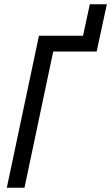

<svg xmlns="http://www.w3.org/2000/svg" viewBox="-20 -882 522 902"><path d="M12 0H95L230 -640H434L482 -862H402L370 -714H163Z"/></svg>

Font: Noto Sans Condensed
Style: Italic
Weight: 400
Width: 3
Italic angle: -12°
Designer: Monotype Design Team
Foundry: Monotype Imaging Inc.
Version: Version 2.013